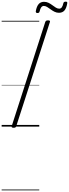

<svg xmlns="http://www.w3.org/2000/svg" viewBox="-20 -1535 836 2328"><path d="M145 14Q131 14 124.5 9.5Q118 5 122 -6L529 -1269Q533 -1279 540 -1283.5Q547 -1288 563 -1288Q577 -1288 583 -1283.5Q589 -1279 585 -1268L177 -5Q174 5 167.5 9.5Q161 14 145 14ZM434 -1377Q412 -1377 414 -1399Q424 -1456 448 -1484.5Q472 -1513 514 -1513Q544 -1513 569 -1500.5Q594 -1488 615.5 -1471.5Q637 -1455 657.5 -1442.5Q678 -1430 698 -1430Q717 -1430 729 -1446Q741 -1462 748 -1495Q752 -1515 776 -1515Q789 -1515 793 -1510.5Q797 -1506 795 -1494Q786 -1437 762 -1408.5Q738 -1380 695 -1380Q666 -1380 641 -1392.5Q616 -1405 594 -1421.5Q572 -1438 551.5 -1450.5Q531 -1463 511 -1463Q493 -1463 480.5 -1447Q468 -1431 460 -1396Q458 -1386 451.5 -1381.5Q445 -1377 434 -1377ZM0 763H456V773H0ZM0 -20H456V0H0ZM0 -505H456V-500H0ZM0 -1283H456V-1273H0Z"/></svg>

Font: Playwrite NL Guides
Style: Regular
Weight: 400
Designer: Veronika Burian, José Scaglione
Foundry: TypeTogether
Version: Version 1.003